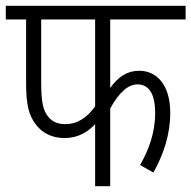

<svg xmlns="http://www.w3.org/2000/svg" viewBox="-20 -642 660 662"><path d="M360 -575H620V-622H0V-575H70V-356C70 -279 80 -242 105 -211C126 -184 158 -166 203 -166C249 -166 283 -187 308 -214V0H360V-268C392 -326 423 -351 454 -351C495 -351 515 -316 515 -252C515 -185 493 -125 463 -73L509 -47C544 -110 567 -178 567 -253C567 -350 520 -398 460 -398C418 -398 388 -377 360 -339ZM122 -575H308V-275C279 -236 248 -214 204 -214C179 -214 159 -223 146 -240C129 -261 122 -288 122 -359Z"/></svg>

Font: Noto Sans Condensed Light
Style: Italic
Weight: 300
Width: 3
Italic angle: -12°
Designer: Monotype Design Team
Foundry: Monotype Imaging Inc.
Version: Version 2.013